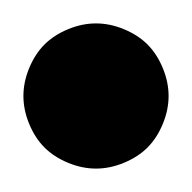

<svg xmlns="http://www.w3.org/2000/svg" viewBox="-82 -144 164 164"><path d="M57 -86Q62 -74 62 -62Q62 -50 57 -38Q52 -26 44 -18Q36 -10 24 -5Q12 0 0 0Q-12 0 -24 -5Q-36 -10 -44 -18Q-52 -26 -57 -38Q-62 -50 -62 -62Q-62 -74 -57 -86Q-52 -98 -44 -106Q-36 -114 -24 -119Q-12 -124 0 -124Q12 -124 24 -119Q36 -114 44 -106Q52 -98 57 -86Z"/></svg>

Font: DSEG14 Modern Mini
Style: Regular
Weight: 400
Designer: Keshikan(Twitter:@keshinomi_88pro)
Version: Version 0.46